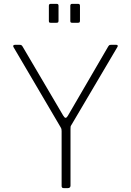

<svg xmlns="http://www.w3.org/2000/svg" viewBox="-20 -974 678 994"><path d="M582 -742Q587 -742 589 -739Q591 -736 588 -731L349 -326Q346 -322 345.5 -318Q345 -314 345 -306V-13Q345 0 330 0H311Q304 0 301.5 -3Q299 -6 299 -11V-295Q299 -303 298 -306.5Q297 -310 294 -315L50 -730Q47 -735 49 -738.5Q51 -742 58 -742H81Q88 -742 91 -740Q94 -738 97 -733L307 -376Q314 -364 319.5 -364Q325 -364 331 -374L540 -733Q544 -739 546.5 -740.5Q549 -742 556 -742H582ZM283 -944V-868Q283 -861 281 -858.5Q279 -856 271 -856H244Q237 -856 235 -858Q233 -860 233 -866V-944Q233 -954 242 -954H274Q283 -954 283 -944ZM394 -944V-868Q394 -861 392 -858.5Q390 -856 382 -856H355Q348 -856 346 -858Q344 -860 344 -866V-944Q344 -954 353 -954H385Q394 -954 394 -944Z"/></svg>

Font: Libre Franklin Thin
Style: Regular
Weight: 100
Designer: Pablo Impallari, Rodrigo Fuenzalida, Nhung Nguyen
Foundry: Impallari Type
Version: Version 3.000